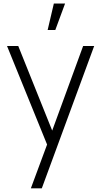

<svg xmlns="http://www.w3.org/2000/svg" viewBox="-20 -792 556 1052"><path d="M275 -772.5 241 -627.5H283L336.5 -772.5ZM266 -76.5 80 -540H18.5L238 0L149 240H209L496 -540H435.5Z"/></svg>

Font: Hauora Light
Style: Regular
Weight: 300
Designer: Wayne Shih
Foundry: WCYS
Version: Version 1.001;hotconv 1.0.109;makeotfexe 2.5.65596